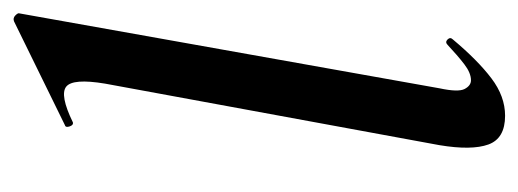

<svg xmlns="http://www.w3.org/2000/svg" viewBox="-264 -502 775 287"><g transform="rotate(-90 123.5 -358.5)"><path d="M94 9Q60 9 51 -16Q42 -41 50 -89L142 -589Q150 -637 137.5 -647Q125 -657 84 -637Q80 -636 78 -642Q76 -648 80 -649L235 -725Q240 -727 244 -723Q248 -719 247 -717L135 -89Q129 -61 134 -51.5Q139 -42 147 -42Q158 -42 171 -52Q184 -62 200 -77Q204 -81 208 -77Q212 -73 208 -69Q177 -32 150 -11.5Q123 9 94 9Z"/></g></svg>

Font: Cormorant Light
Style: Italic
Weight: 300
Italic angle: -10°
Designer: Christian Thalmann (Catharsis Fonts)
Foundry: Catharsis Fonts
Version: Version 4.000